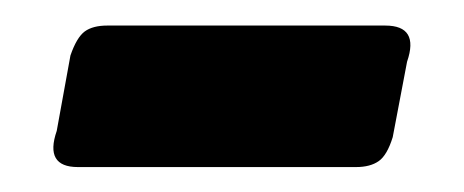

<svg xmlns="http://www.w3.org/2000/svg" viewBox="-20 -344 372 154"><path d="M289 -323.5Q316.5 -323.5 306.5 -294.5L295 -234Q290.5 -219.5 283.8 -214.8Q277 -210 265.5 -210H42.5Q15.5 -210 25.5 -239L36.5 -299.5Q41.5 -314 48 -318.8Q54.5 -323.5 66 -323.5Z"/></svg>

Font: Fraunces 72pt Black
Style: Regular
Weight: 900
Version: Version 1.000;[0bf87f6ff]